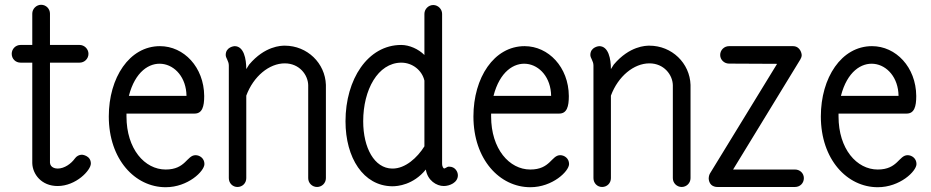

<svg xmlns="http://www.w3.org/2000/svg" viewBox="-20 -774 3895 803"><path d="M189 -93V-512H313C333 -512 350 -528 350 -549C350 -569 333 -586 313 -586H189V-717C189 -737 173 -754 152 -754C132 -754 115 -737 115 -717V-586H66C45 -586 29 -569 29 -549C29 -528 45 -512 66 -512H115V-92C116 -46 153 4 221 4C298 4 360 -62 360 -90C360 -124 323 -127 323 -127C311 -127 300 -121 293 -111C278 -90 250 -69 221 -69C213 -69 191 -72 189 -93Z M760 -373H519C571 -576 758 -527 760 -373ZM835 -88C835 -112 815 -125 798 -125C761 -125 757 -65 673 -65C585 -65 509 -151 509 -287C509 -291 509 -295 509 -299H794C826 -299 834 -329 834 -371V-373C833 -493 749 -581 649 -581C521 -581 435 -449 435 -287C435 -107 545 9 673 9C766 9 835 -58 835 -88Z M937 -500V-29C937 -8 953 8 973 8C994 8 1010 -8 1010 -29V-374C1040 -455 1106 -509 1171 -509C1232 -509 1268 -461 1269 -418V-29C1269 -8 1286 8 1306 8C1326 8 1343 -8 1343 -29V-419C1340 -510 1265 -583 1171 -583C1156 -583 1088 -582 1022 -504L1010 -485C1010 -528 1000 -581 961 -581C960 -581 924 -578 924 -544C924 -531 937 -519 937 -500Z M1622 -69H1620C1546 -70 1499 -155 1499 -267C1499 -398 1560 -511 1658 -512C1705 -512 1745 -480 1755 -437V-162C1725 -114 1675 -69 1622 -69ZM1761 -65C1768 -19 1806 4 1836 4C1860 4 1895 -10 1895 -41C1895 -55 1884 -77 1859 -77C1848 -78 1842 -67 1836 -70C1836 -71 1829 -73 1829 -91V-93V-716C1829 -736 1812 -753 1792 -753C1772 -753 1755 -736 1755 -716V-544C1730 -569 1692 -586 1658 -586C1518 -586 1425 -442 1425 -267C1425 -113 1500 3 1619 5H1622C1642 5 1708 0 1761 -65Z M2285 -373H2044C2096 -576 2283 -527 2285 -373ZM2360 -88C2360 -112 2340 -125 2323 -125C2286 -125 2282 -65 2198 -65C2110 -65 2034 -151 2034 -287C2034 -291 2034 -295 2034 -299H2319C2351 -299 2359 -329 2359 -371V-373C2358 -493 2274 -581 2174 -581C2046 -581 1960 -449 1960 -287C1960 -107 2070 9 2198 9C2291 9 2360 -58 2360 -88Z M2462 -500V-29C2462 -8 2478 8 2498 8C2519 8 2535 -8 2535 -29V-374C2565 -455 2631 -509 2696 -509C2757 -509 2793 -461 2794 -418V-29C2794 -8 2811 8 2831 8C2851 8 2868 -8 2868 -29V-419C2865 -510 2790 -583 2696 -583C2681 -583 2613 -582 2547 -504L2535 -485C2535 -528 2525 -581 2486 -581C2485 -581 2449 -578 2449 -544C2449 -531 2462 -519 2462 -500Z M2981 8H3305C3326 8 3342 -8 3342 -29C3342 -49 3326 -65 3305 -65H3046L3327 -525C3330 -530 3333 -537 3333 -544C3333 -548 3328 -581 3296 -581H3029C3009 -581 2992 -565 2992 -544C2992 -524 3009 -508 3029 -508L3230 -507L2949 -48C2945 -41 2944 -31 2944 -29C2944 -19 2948 8 2981 8Z M3738 -373H3497C3549 -576 3736 -527 3738 -373ZM3813 -88C3813 -112 3793 -125 3776 -125C3739 -125 3735 -65 3651 -65C3563 -65 3487 -151 3487 -287C3487 -291 3487 -295 3487 -299H3772C3804 -299 3812 -329 3812 -371V-373C3811 -493 3727 -581 3627 -581C3499 -581 3413 -449 3413 -287C3413 -107 3523 9 3651 9C3744 9 3813 -58 3813 -88Z"/></svg>

Font: LS
Style: Regular
Weight: 400
Designer: BSozoo
Foundry: BSozoo
Version: Version 001.000